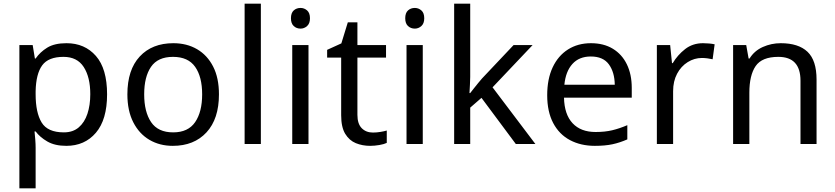

<svg xmlns="http://www.w3.org/2000/svg" viewBox="-20 -780 4524 1040"><path d="M340 -546Q439 -546 499.5 -477Q560 -408 560 -269Q560 -132 499.5 -61Q439 10 339 10Q277 10 236.5 -13.5Q196 -37 173 -68H167Q169 -51 171 -25Q173 1 173 20V240H85V-536H157L169 -463H173Q197 -498 236 -522Q275 -546 340 -546ZM324 -472Q242 -472 208.5 -426Q175 -380 173 -286V-269Q173 -170 205.5 -116.5Q238 -63 326 -63Q375 -63 406.5 -90Q438 -117 453.5 -163.5Q469 -210 469 -270Q469 -362 433.5 -417Q398 -472 324 -472Z M1166 -269Q1166 -136 1098.5 -63Q1031 10 916 10Q845 10 789.5 -22.5Q734 -55 702 -117.5Q670 -180 670 -269Q670 -402 737 -474Q804 -546 919 -546Q992 -546 1047.5 -513.5Q1103 -481 1134.5 -419.5Q1166 -358 1166 -269ZM761 -269Q761 -174 798.5 -118.5Q836 -63 918 -63Q999 -63 1037 -118.5Q1075 -174 1075 -269Q1075 -364 1037 -418Q999 -472 917 -472Q835 -472 798 -418Q761 -364 761 -269Z M1393 0H1305V-760H1393Z M1608 -737Q1628 -737 1643.5 -723.5Q1659 -710 1659 -681Q1659 -653 1643.5 -639Q1628 -625 1608 -625Q1586 -625 1571 -639Q1556 -653 1556 -681Q1556 -710 1571 -723.5Q1586 -737 1608 -737ZM1651 -536V0H1563V-536Z M2000 -62Q2020 -62 2041 -65.5Q2062 -69 2075 -73V-6Q2061 1 2035 5.5Q2009 10 1985 10Q1943 10 1907.5 -4.5Q1872 -19 1850 -55Q1828 -91 1828 -156V-468H1752V-510L1829 -545L1864 -659H1916V-536H2071V-468H1916V-158Q1916 -109 1939.5 -85.5Q1963 -62 2000 -62Z M2227 -737Q2247 -737 2262.5 -723.5Q2278 -710 2278 -681Q2278 -653 2262.5 -639Q2247 -625 2227 -625Q2205 -625 2190 -639Q2175 -653 2175 -681Q2175 -710 2190 -723.5Q2205 -737 2227 -737ZM2270 -536V0H2182V-536Z M2527 -363Q2527 -347 2525.5 -321Q2524 -295 2523 -276H2527Q2533 -284 2545 -299Q2557 -314 2569.5 -329.5Q2582 -345 2591 -355L2762 -536H2865L2648 -307L2880 0H2774L2588 -250L2527 -197V0H2440V-760H2527Z M3181 -546Q3250 -546 3299.5 -516Q3349 -486 3375.5 -431.5Q3402 -377 3402 -304V-251H3035Q3037 -160 3081.5 -112.5Q3126 -65 3206 -65Q3257 -65 3296.5 -74.5Q3336 -84 3378 -102V-25Q3337 -7 3297 1.5Q3257 10 3202 10Q3126 10 3067.5 -21Q3009 -52 2976.5 -113.5Q2944 -175 2944 -264Q2944 -352 2973.5 -415Q3003 -478 3056.5 -512Q3110 -546 3181 -546ZM3180 -474Q3117 -474 3080.5 -433.5Q3044 -393 3037 -321H3310Q3309 -389 3278 -431.5Q3247 -474 3180 -474Z M3788 -546Q3803 -546 3820.5 -544.5Q3838 -543 3851 -540L3840 -459Q3827 -462 3811.5 -464Q3796 -466 3782 -466Q3741 -466 3705 -443.5Q3669 -421 3647.5 -380.5Q3626 -340 3626 -286V0H3538V-536H3610L3620 -438H3624Q3650 -482 3691 -514Q3732 -546 3788 -546Z M4209 -546Q4305 -546 4354 -499.5Q4403 -453 4403 -349V0H4316V-343Q4316 -472 4196 -472Q4107 -472 4073 -422Q4039 -372 4039 -278V0H3951V-536H4022L4035 -463H4040Q4066 -505 4112 -525.5Q4158 -546 4209 -546Z"/></svg>

Font: Noto Sans Indic Siyaq Numbers
Style: Regular
Weight: 400
Designer: Monotype Design Team
Foundry: Monotype Imaging Inc.
Version: Version 2.002; ttfautohint (v1.8.4.7-5d5b)